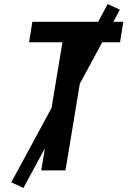

<svg xmlns="http://www.w3.org/2000/svg" viewBox="-20 -843 640 950"><path d="M184 0 289 -634H124L140 -735H590L574 -634H409L304 0ZM96 87 36 59 513 -823 573 -795Z"/></svg>

Font: Iosevka Extended
Style: Bold Italic
Weight: 700
Width: 7
Italic angle: -9°
Monospace: yes
Designer: Belleve Invis
Foundry: Belleve Invis
Version: Version 32.5.0; ttfautohint (v1.8.4)